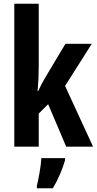

<svg xmlns="http://www.w3.org/2000/svg" viewBox="-20 -780 515 1021"><path d="M186 -429V-760H56V0H186V-176L236 -226L332 0H475L326 -323L468 -547H328L222 -370C210 -350 196 -324 183 -296H180C184 -339 186 -383 186 -429ZM326 72V61H200C198 101 185 173 176 208V221H261C288 177 311 123 326 72Z"/></svg>

Font: Noto Sans Myanmar UI ExtraCondensed
Style: Bold
Weight: 700
Width: 2
Designer: Monotype Design Team
Foundry: Monotype Imaging Inc.
Version: Version 2.103